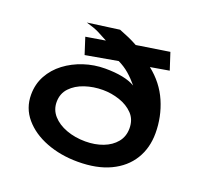

<svg xmlns="http://www.w3.org/2000/svg" viewBox="-121 -809 992 956"><g transform="rotate(20 375.0 -331.0)"><path d="M384 14Q293 14 217.5 -15Q142 -44 97 -97Q52 -150 52 -221Q52 -277 77 -322.5Q102 -368 145 -400.5Q188 -433 242.5 -451Q297 -469 355 -469Q460 -469 514 -437Q489 -467 463.5 -489Q438 -511 405 -527L235 -497L207 -584L310 -601Q283 -616 258 -628.5Q233 -641 190 -653L358 -676Q386 -665 409 -655Q432 -645 457 -631L631 -658L660 -569L561 -552Q632 -496 666 -417.5Q700 -339 700 -252Q700 -173 663 -113Q626 -53 555.5 -19.5Q485 14 384 14ZM385 -94Q436 -94 478 -110Q520 -126 545 -156.5Q570 -187 570 -230Q570 -277 541.5 -306.5Q513 -336 469.5 -350.5Q426 -365 381 -365Q331 -365 286 -350Q241 -335 212.5 -305Q184 -275 184 -230Q184 -189 211 -158.5Q238 -128 284 -111Q330 -94 385 -94Z"/></g></svg>

Font: Inconsolata ExtraExpanded ExtraBold
Style: Regular
Weight: 800
Width: 8
Monospace: yes
Designer: Raph Levien, Cyreal, Brenton Simpson
Foundry: Raph Levien, Cyreal, Google
Version: Version 3.001; ttfautohint (v1.8.2.53-6de2)